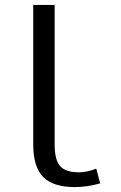

<svg xmlns="http://www.w3.org/2000/svg" viewBox="-20 -750 492 780"><path d="M284 10Q196 10 155.5 -31Q115 -72 115 -163V-730H202V-163Q202 -101 224 -75.5Q246 -50 300 -50Q334 -50 371 -65L387 -5Q334 10 284 10Z"/></svg>

Font: Mplus 1p
Style: Regular
Weight: 400
Version: Version 1.061